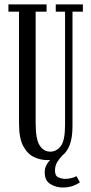

<svg xmlns="http://www.w3.org/2000/svg" viewBox="-20 -720 417 878"><path d="M195 12Q165 12 135.5 -1.8Q106 -15.5 86.5 -51.5Q67 -87.5 67 -154.5V-666.5H18.5V-700H193V-666.5H143V-156.5Q143 -84 161.2 -55.2Q179.5 -26.5 210 -26.5Q238 -26.5 257.8 -51.8Q277.5 -77 277.5 -149.5V-666.5H235V-700H359V-666.5H311.5V-144Q311.5 -90 298.8 -57.2Q286 -24.5 264 -8Q253.5 3 242.5 19.8Q231.5 36.5 231.5 60Q231.5 84.5 247.2 91.2Q263 98 278 98Q290 98 304.8 94.8Q319.5 91.5 329.5 85.5L345.5 113.5Q333.5 123 312.8 130.2Q292 137.5 267 137.5Q236.5 137.5 210.5 121.8Q184.5 106 184.5 68Q184.5 50.5 191.5 36.5Q198.5 22.5 209 11.5Q202 12 195 12Z"/></svg>

Font: Imbue 10pt
Style: Regular
Weight: 400
Designer: Tyler Finck
Foundry: Etcetera Type Company
Version: Version 1.102; ttfautohint (v1.8.3)